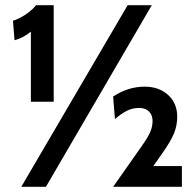

<svg xmlns="http://www.w3.org/2000/svg" viewBox="-20 -720 751 740"><path d="M99 -598Q68 -573 36 -565L30 -640Q55 -648 80 -665Q105 -682 119 -700H187V-328H99ZM472 -700H565L157 0H62ZM681 -80V0H416L527 -158Q551 -192 559.5 -212.5Q568 -233 568 -254Q568 -276 554.5 -290Q541 -304 516 -304Q491 -304 469 -293Q447 -282 423 -261L416 -348Q474 -386 537 -386Q593 -386 628 -354Q663 -322 663 -270Q663 -236 650.5 -205.5Q638 -175 604 -127L571 -80Z"/></svg>

Font: Cabin SemiBold
Style: Regular
Weight: 600
Designer: Pablo Impallari
Foundry: Pablo Impallari. http://www.impallari.com Igino Marini. http://www.ikern.com
Version: Version 2.200